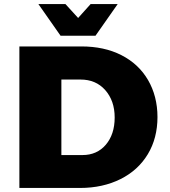

<svg xmlns="http://www.w3.org/2000/svg" viewBox="-20 -931 844 951"><path d="M581 -658C524 -687 458 -701 383 -701H76V0H376C452 0 519 -15 577 -44C635 -73 680 -114 712 -167C744 -220 760 -282 760 -351C760 -420 744 -482 713 -535C682 -588 638 -629 581 -658ZM504 -214C475 -180 436 -163 389 -163H284V-537H379C429 -537 470 -520 501 -485C532 -450 548 -405 548 -349C548 -293 533 -248 504 -214ZM429 -911 367 -842 304 -911H170L280 -754H453L563 -911Z"/></svg>

Font: Argentum Sans ExtraBold
Style: Regular
Weight: 800
Designer: Julieta Ulanovsky
Foundry: Julieta Ulanovsky
Version: Version 5.001;February 15, 2019;FontCreator 11.5.0.2425 64-b